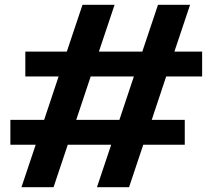

<svg xmlns="http://www.w3.org/2000/svg" viewBox="-20 -776 863 796"><path d="M85 -459V-562H257L322 -756H455L390 -562H570L635 -756H768L703 -562H818V-459H669L609 -279H746V-176H574L515 0H382L441 -176H261L202 0H69L128 -176H23V-279H163L223 -459ZM296 -279H475L535 -459H356Z"/></svg>

Font: Panamera
Style: Bold
Weight: 700
Designer: Bastien Sozeau
Foundry: NBR — Bastien Sozeau
Version: Version 3.002; ttfautohint (v1.8.4.7-5d5b);gftools[0.9.33]